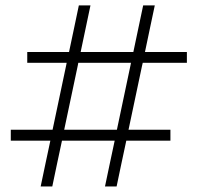

<svg xmlns="http://www.w3.org/2000/svg" viewBox="-20 -674 714 694"><path d="M127 0Q136 -42.5 144 -81Q152 -119.5 162 -165.5H19V-205H170L171 -209.5L219 -437L221 -447H78.5V-486H229.5Q239.5 -533 247.8 -572.5Q256 -612 265 -654.5H307Q298 -612.5 289.8 -572.8Q281.5 -533 271.5 -486H462Q472 -533 480.2 -572.5Q488.5 -612 497.5 -654.5H539.5Q530.5 -612.5 522.2 -572.8Q514 -533 504 -486H655.5V-447H496L493.5 -436.5L445.5 -209.5L444.5 -205H596V-165.5H436.5Q426.5 -120 418.5 -81.2Q410.5 -42.5 401.5 0H359.5Q368.5 -42.5 376.5 -81Q384.5 -119.5 394.5 -165.5H204Q194 -120 186 -81.2Q178 -42.5 169 0ZM213 -209.5 212 -205H402.5L403.5 -209.5L451.5 -437L453.5 -447H263L261 -436.5Z"/></svg>

Font: Commissioner ExtraLight
Style: Regular
Weight: 200
Designer: Kostas Bartsokas
Foundry: Kostas Bartsokas
Version: Version 1.000; ttfautohint (v1.8.3)